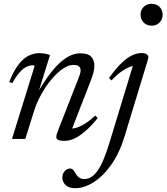

<svg xmlns="http://www.w3.org/2000/svg" viewBox="-20 -731 876 1010"><path d="M44.5 -293.5 28.5 -300Q52 -358.5 77.2 -391.2Q102.5 -424 130.2 -437.8Q158 -451.5 186.5 -451.5Q196.5 -451.5 206 -450.2Q215.5 -449 224.5 -447Q233.5 -445 243 -441.5L181.5 -243.5H177.5Q204 -288.5 231 -326.5Q258 -364.5 286 -392.2Q314 -420 343 -435.2Q372 -450.5 402 -450.5Q444 -450.5 460.2 -432.2Q476.5 -414 476.5 -385.5Q476.5 -369 471.5 -349.5Q466.5 -330 456 -303L352.5 -37L351 -55Q367.5 -54 388.2 -61.2Q409 -68.5 432.8 -84Q456.5 -99.5 481 -123L494 -110Q457.5 -65 426.2 -38.8Q395 -12.5 369 -1.2Q343 10 319.5 10Q287.5 10 279.5 0Q271.5 -10 283 -38.5L391.5 -316Q397.5 -330.5 400.8 -341.5Q404 -352.5 404 -361Q404 -374 395.2 -381.8Q386.5 -389.5 365 -389.5Q340 -389.5 310 -369Q280 -348.5 250.5 -313.2Q221 -278 196.8 -234.2Q172.5 -190.5 158 -143.5L113 0H43L162 -383.5Q161 -385.5 159.2 -386.8Q157.5 -388 154 -388Q137.5 -388 120.2 -380Q103 -372 84.2 -351.5Q65.5 -331 44.5 -293.5ZM719.5 -654Q719.5 -670 726.8 -682.8Q734 -695.5 747 -703.2Q760 -711 777.5 -711Q803.5 -711 819.5 -694.5Q835.5 -678 835.5 -654Q835.5 -637.5 828.2 -624.5Q821 -611.5 808 -603.8Q795 -596 777.5 -596Q751.5 -596 735.5 -612.8Q719.5 -629.5 719.5 -654ZM635.5 -14Q608.5 74.5 565.2 135.5Q522 196.5 472 227.8Q422 259 376 259Q342.5 259 325.2 242.5Q308 226 308 203Q308 183 320.5 169.2Q333 155.5 350 155.5Q357.5 155.5 363.8 161.5Q370 167.5 378.5 182.5Q387 197.5 398 204.2Q409 211 422.5 211Q439.5 211 455.5 202.8Q471.5 194.5 488 174Q504.5 153.5 520.8 117Q537 80.5 554.5 24L682.5 -396.5L696 -385Q680.5 -386 659.8 -377.8Q639 -369.5 615.2 -352.2Q591.5 -335 566.5 -308L553.5 -320.5Q587 -367.5 616 -396.2Q645 -425 672 -438.5Q699 -452 725 -452Q739.5 -452 747.8 -448Q756 -444 759 -437Q762 -430 758.5 -419Z"/></svg>

Font: Newsreader 28pt
Style: Italic
Weight: 400
Italic angle: -17°
Version: Version 1.003